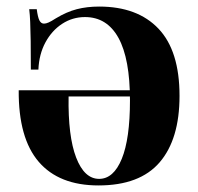

<svg xmlns="http://www.w3.org/2000/svg" viewBox="-20 -551 604 585"><path d="M280 14Q160 14 98 -58Q36 -130 37 -276H423L425 -257H189Q187 -136 212 -71Q237 -6 282 -6Q326 -6 351 -67Q376 -128 376 -245Q376 -372 341 -435.5Q306 -499 239 -499Q201 -499 169.5 -478.5Q138 -458 118.5 -422Q99 -386 97 -339H74Q74 -391 73.5 -426Q73 -461 72 -484Q71 -507 69 -523H92Q95 -499 100 -489Q105 -479 114 -479Q120 -479 128 -482.5Q136 -486 150 -495Q183 -515 214 -523Q245 -531 282 -531Q399 -531 463 -463.5Q527 -396 527 -259Q527 -127 466.5 -56.5Q406 14 280 14Z"/></svg>

Font: Playfair Display
Style: Bold
Weight: 700
Designer: Claus Eggers Sørensen
Foundry: Claus Eggers Sørensen
Version: Version 1.203